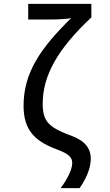

<svg xmlns="http://www.w3.org/2000/svg" viewBox="-20 -780 570 994"><path d="M294 194H392C423 150 450 94 450 42C450 -34 390 -64 331 -84C236 -122 201 -150 201 -242C201 -388 277 -525 453 -690V-760H126V-679H233C281 -679 321 -681 348 -686C192 -532 102 -406 102 -232C102 -108 159 -52 263 -11C325 12 354 28 354 64C354 98 327 150 294 194Z"/></svg>

Font: Noto Sans Mono Condensed Medium
Style: Regular
Weight: 500
Width: 3
Designer: Monotype Design Team
Foundry: Monotype Imaging Inc.
Version: Version 2.014